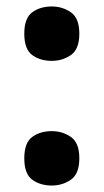

<svg xmlns="http://www.w3.org/2000/svg" viewBox="-20 -565 321 593"><path d="M140 -377Q104 -377 79.5 -395Q55 -413 55 -461Q55 -509 79.5 -527Q104 -545 140 -545Q173 -545 199 -527Q225 -509 225 -461Q225 -413 199 -395Q173 -377 140 -377ZM140 8Q104 8 79.5 -10Q55 -28 55 -76Q55 -124 79.5 -142Q104 -160 140 -160Q173 -160 199 -142Q225 -124 225 -76Q225 -28 199 -10Q173 8 140 8Z"/></svg>

Font: Noto Serif Condensed Black
Style: Regular
Weight: 900
Width: 3
Designer: Monotype Design Team
Foundry: Monotype Imaging Inc.
Version: Version 2.015; ttfautohint (v1.8.4.7-5d5b)